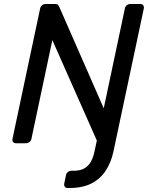

<svg xmlns="http://www.w3.org/2000/svg" viewBox="-20 -720 743 965"><path d="M320.8 225Q310.6 225 305.8 218.6Q301 212.3 303 202.1L311.4 161.1Q313.4 150.9 321.4 144.6Q329.4 138.2 339.6 138.2H350.3Q385.3 138.2 406.2 125Q427.1 111.8 438.5 89.5Q449.9 67.1 455.3 39.6L466.7 -13.6L243.1 -518.5L138.1 -22.9Q136.1 -12.7 128.2 -6.4Q120.2 0 109.2 0H60.6Q50.4 0 45.7 -6.4Q40.9 -12.7 42.9 -22.9L181.5 -676.3Q183.5 -687.3 191.5 -693.6Q199.4 -700 209.6 -700H256.3Q268.2 -700 272.4 -694.3Q276.7 -688.5 277.7 -685.9L501.4 -175.7L607.4 -676.3Q609.4 -687.3 617.3 -693.6Q625.3 -700 635.5 -700H684.1Q695.1 -700 699.8 -693.6Q704.6 -687.3 702.6 -676.3L550.2 41.4Q538.7 95.6 511.9 136.9Q485.2 178.3 440.2 201.7Q395.3 225 327 225Z"/></svg>

Font: Rubik Light
Style: Italic
Weight: 300
Italic angle: -12°
Designer: Hubert and Fischer
Foundry: Hubert and Fischer
Version: Version 2.300;gftools[0.9.30]